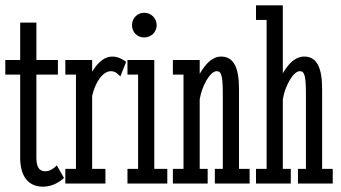

<svg xmlns="http://www.w3.org/2000/svg" viewBox="-26 -691 1285 723"><path d="M144 -46C122 -46 111 -62 111 -97V-410H192V-465H111V-606H50V-465H-6V-410H50V-97C50 -24 83 12 136 12C173 12 201 -8 215 -21L188 -68C176 -57 163 -46 144 -46Z M220 -410H260V-55H220V0H371V-55H321V-330C332 -379 360 -423 392 -423C411 -423 423 -407 427 -403L449 -458C444 -462 423 -478 397 -478C371 -478 346 -462 321 -421V-465H220Z M454 -410H494V-55H454V0H604V-55H555V-465H454ZM471 -596C471 -570 491 -550 517 -550C543 -550 564 -570 564 -596C564 -622 543 -643 517 -643C491 -643 471 -622 471 -596Z M625 -410H665V-55H625V0H756V-55H726V-317C734 -367 765 -423 790 -423C807 -423 813 -408 813 -337V-55H783V0H914V-55H874V-356C874 -434 855 -478 807 -478C774 -478 749 -452 726 -413V-465H625Z M938 -616H978V-55H938V0H1069V-55H1039V-317C1047 -367 1078 -423 1103 -423C1120 -423 1126 -408 1126 -337V-55H1096V0H1227V-55H1187V-356C1187 -434 1168 -478 1120 -478C1087 -478 1062 -454 1039 -415V-671H938Z"/></svg>

Font: Stint Ultra Condensed
Style: Regular
Weight: 400
Width: 1
Designer: Astigmatic (AOETI)
Foundry: Astigmatic (AOETI)
Version: Version 1.000